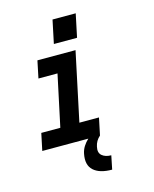

<svg xmlns="http://www.w3.org/2000/svg" viewBox="-122 -718 789 984"><g transform="rotate(-15 273.0 -226.0)"><path d="M349.1 185.1Q283.2 185.1 251.2 156Q219.2 127 231 68.8Q234.9 48.8 245.8 31.5Q256.8 14.2 272 0H27.8L46.9 -90.8H147.9L206.1 -363.8H105L124 -455.1H326.2L249 -90.8H353L334 0Q310.1 21 304.2 50.8Q296.9 82 314.9 97.4Q333 112.8 363.8 112.8ZM350.1 -514.2H227.1L252.9 -637.2H376Z"/></g></svg>

Font: Anonymous Pro
Style: Bold Italic
Weight: 700
Italic angle: -12°
Monospace: yes
Designer: Mark Simonson
Version: Version 1.003